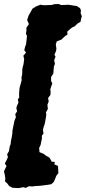

<svg xmlns="http://www.w3.org/2000/svg" viewBox="-31 -811 431 964"><path d="M31.4 131.8 15 122.8 4.6 109 -5.8 100 -4.2 83.6 -6.6 68.6 -11 49.2 1.6 22.8 -6.8 9.4 1.2 -5 8.8 -22 4.8 -36.4 14 -52 17.8 -75.4 22.4 -87.6 24.2 -104.8 27.4 -119.4 30.6 -138 31.8 -157 36.2 -178.6 39 -192.4 41.4 -204.4 48.8 -222.4 45.6 -237.8 55 -252.4 51 -267.6 54.2 -280 61.8 -295.6 58.6 -311.6 65.4 -321.8 64.8 -336.8 65.8 -355.6 67.4 -370.6 71.6 -385.2 78 -409 76.6 -420.4 80.4 -438.2 81 -463.6 83.4 -475.6 86.8 -487.2 90.4 -514.6 86.2 -531.2 99.6 -546.8 90.8 -559.2 94.8 -575 100 -589.8 102.8 -614.4 104.4 -631 99.2 -642 101.8 -657.2 101.4 -671.4 114.2 -690.2 105.2 -710.2 112.6 -733.2 120.2 -746 132 -767.4 149.4 -778.4 171.4 -787.2 191.8 -784.6 211.8 -785.6 229.4 -786 240 -789.8 263.6 -791 275.2 -785.8 295.6 -786.2 311.4 -787.4 355 -780.4 371.2 -769.8 375.8 -756.6 373.4 -746.8 379.8 -729.4 376.4 -717.4 373.2 -701.4 358.6 -693.2 344.6 -679.4 332 -673.4 322.4 -666.2 306.6 -652.2 307.8 -637.6 295.4 -629.4 281.8 -617 278.6 -612.8 254.2 -603.4 249.2 -588.8 252.2 -566.4 250.2 -554.8 242.2 -535.6 247.8 -526.8 241 -508.8 244.8 -490.4 239.6 -476.8 237.6 -452 237 -441.8 225.6 -424.6V-404.4L231.8 -392.2L226.8 -379L221.6 -362.4L223.2 -351L222.2 -334.4L210.4 -319L213.6 -301.8L207 -285L209.4 -264L199.4 -246.4L201.6 -236L199.2 -219.4L195.6 -198.8L192.8 -186.4L187.6 -171.4L184.6 -159.4L187.4 -140.4L179.2 -129.8L179.4 -114.2L176 -99.6L173 -83.6L165.6 -68.4L167.2 -47.2L188 -38.6L202 -27.8L217.4 -19.6L228.8 0.8L244.6 2L241.6 14L260.4 22.2L261.2 40L262 59L252 71.2L245.8 87L239 102.4L226.8 113.8L212 116.4L186.6 119.8L165.8 122.2L148.6 122.8L131.2 125.2L114.4 124L98.4 132.4L85.6 128.8L63.2 133.4Z"/></svg>

Font: Winky Rough
Style: Italic
Weight: 400
Italic angle: -8.97852°
Designer: Simon Atzbach
Foundry: typofactur
Version: Version 1.206